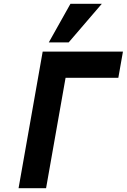

<svg xmlns="http://www.w3.org/2000/svg" viewBox="-20 -999 672 1019"><path d="M206.5 -725H632.5L608 -586H328L224.5 0H78.5ZM239 -774 354 -979H520.5L344.5 -774Z"/></svg>

Font: JuliaMono ExtraBold
Style: Italic
Weight: 800
Italic angle: -9°
Monospace: yes
Designer: cormullion
Foundry: corm
Version: Version 0.057; ttfautohint (v1.8.4)